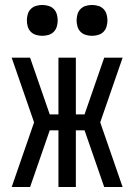

<svg xmlns="http://www.w3.org/2000/svg" viewBox="-20 -752 540 772"><path d="M473 0H399L320 -228H285V0H215V-228H180L101 0H27L117 -260L27 -520H101L180 -292H215V-520H285V-292H320L399 -520H473L383 -260ZM350 -608Q338 -608 325.5 -611.5Q313 -615 304 -624Q295 -633 291.5 -645.5Q288 -658 288 -670Q288 -682 291.5 -694.5Q295 -707 304 -716Q313 -725 325.5 -728.5Q338 -732 350 -732Q362 -732 374.5 -728.5Q387 -725 396 -716Q405 -707 408.5 -694.5Q412 -682 412 -670Q412 -658 408.5 -645.5Q405 -633 396 -624Q387 -615 374.5 -611.5Q362 -608 350 -608ZM150 -608Q138 -608 125.5 -611.5Q113 -615 104 -624Q95 -633 91.5 -645.5Q88 -658 88 -670Q88 -682 91.5 -694.5Q95 -707 104 -716Q113 -725 125.5 -728.5Q138 -732 150 -732Q162 -732 174.5 -728.5Q187 -725 196 -716Q205 -707 208.5 -694.5Q212 -682 212 -670Q212 -658 208.5 -645.5Q205 -633 196 -624Q187 -615 174.5 -611.5Q162 -608 150 -608Z"/></svg>

Font: Iosevka Fixed
Style: Regular
Weight: 400
Monospace: yes
Designer: Belleve Invis
Foundry: Belleve Invis
Version: Version 33.2.4